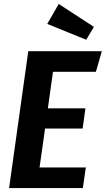

<svg xmlns="http://www.w3.org/2000/svg" viewBox="-20 -951 535 971"><path d="M465 -588H248L222 -403H412L398 -301H208L180 -104H414L399 0H26L123 -692H495ZM455 -815 416 -750 219 -830 277 -931Z"/></svg>

Font: Fira Sans Condensed SemiBold
Style: Italic
Weight: 600
Width: 3
Italic angle: -8°
Designer: bBox Type GmbH & Carrois Corporate GbR & Edenspiekermann AG
Foundry: bBox Type GmbH & Carrois Corporate GbR & Edenspiekermann AG
Version: Version 4.301